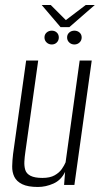

<svg xmlns="http://www.w3.org/2000/svg" viewBox="-20 -736 408 764"><path d="M131 8Q91 8 68.5 -3Q46 -14 37 -32.5Q28 -51 28.5 -74.5Q29 -98 32 -123L84 -495H132L81 -132Q78 -112 77 -93.5Q76 -75 80.5 -60Q85 -45 101.5 -36.5Q118 -28 149 -28Q179 -28 197.5 -38.5Q216 -49 226 -63.5Q236 -78 241 -90L297 -495H345L276 0H235L239 -52Q223 -19 192.5 -5.5Q162 8 131 8ZM186 -559Q174 -559 165.5 -567Q157 -575 157 -587Q157 -599 165.5 -606.5Q174 -614 186 -614Q198 -614 206 -606.5Q214 -599 214 -587Q214 -575 206 -567Q198 -559 186 -559ZM276 -559Q264 -559 255.5 -567Q247 -575 247 -587Q247 -599 255.5 -606.5Q264 -614 276 -614Q288 -614 296.5 -606.5Q305 -599 305 -587Q305 -575 296.5 -567Q288 -559 276 -559ZM221 -628 146 -716H182L242 -656L321 -716H357L256 -628Z"/></svg>

Font: Alumni Sans Light
Style: Italic
Weight: 300
Italic angle: -8°
Version: Version 1.016